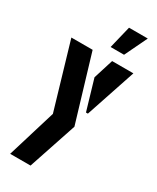

<svg xmlns="http://www.w3.org/2000/svg" viewBox="-246 -857 921 1126"><g transform="rotate(30 214.5 -294.5)"><path d="M234 -637 271 -789H398L325 -637ZM37 200 137 -128 7 -570H151L284 -126L175 200ZM301 -232 241 -436 283 -570H427L314 -232Z"/></g></svg>

Font: Stick No Bills ExtraBold
Style: Regular
Weight: 800
Version: Version 2.000